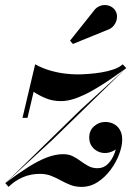

<svg xmlns="http://www.w3.org/2000/svg" viewBox="-54 -721 534 751"><path d="M-33 -4.5 259.5 -290 439.5 -455 150 -173ZM-20.5 10 -33.5 -5Q17 -42.5 57 -67.8Q97 -93 130.2 -105.5Q163.5 -118 193 -118Q215 -118 231.5 -109.5Q248 -101 262.5 -90.2Q277 -79.5 292.5 -71.2Q308 -63 327.5 -63Q351.5 -63 368.5 -80.2Q385.5 -97.5 394.8 -123.5Q404 -149.5 404 -175H423Q422 -160.5 412.2 -148.8Q402.5 -137 387.5 -129.8Q372.5 -122.5 356.5 -122.5Q340.5 -122.5 326.8 -129.8Q313 -137 304 -150.5Q295 -164 295 -182.5Q295 -210.5 314 -227.2Q333 -244 357.5 -244Q376 -244 391 -236.2Q406 -228.5 415 -213Q424 -197.5 424 -175Q424 -149.5 412.2 -118Q400.5 -86.5 378.8 -57Q357 -27.5 328 -8.8Q299 10 265 10Q240.5 10 221 2.2Q201.5 -5.5 183.5 -15.5Q165.5 -25.5 146 -33.2Q126.5 -41 102 -41Q66 -41 34.8 -27.5Q3.5 -14 -20.5 10ZM34 -260 83.5 -469.5Q110.5 -454.5 140 -445.8Q169.5 -437 197.8 -433.5Q226 -430 249 -430Q267 -430 291.8 -431.8Q316.5 -433.5 342.5 -437.8Q368.5 -442 390.8 -449.8Q413 -457.5 426 -469.5L440 -454.5Q406.5 -430.5 372.8 -407.5Q339 -384.5 306 -366Q273 -347.5 242.2 -336.5Q211.5 -325.5 184.5 -325.5Q151.5 -325.5 124.2 -337Q97 -348.5 77.5 -362L53.5 -260ZM231 -549 220 -562 312 -677.5Q321.5 -691 334 -696.5Q346.5 -702 358.8 -701.2Q371 -700.5 381 -694.8Q391 -689 396.5 -680.5Q405 -667.5 403.5 -651.5Q402 -635.5 392 -622.2Q382 -609 365 -603.5Z"/></svg>

Font: Bodoni Moda 11pt SemiBold
Style: Italic
Weight: 600
Italic angle: -13°
Designer: Owen Earl
Foundry: indestructible type
Version: Version 2.004